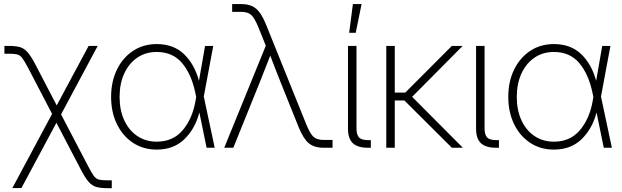

<svg xmlns="http://www.w3.org/2000/svg" viewBox="-20 -748 3150 972"><path d="M42.5 204.1 243.7 -171.4 121.1 -406.7Q103.5 -439.9 92.3 -454.6Q81.1 -469.2 66.2 -472.7Q51.3 -476.1 22.9 -476.1H2.4V-515.6H22.9Q57.1 -515.6 78.9 -510Q100.6 -504.4 118.2 -485.1Q135.7 -465.8 157.2 -425.3L267.1 -214.4L428.7 -515.6H474.6L289.1 -168.9L427.2 95.2Q444.3 128.9 455.8 143.6Q467.3 158.2 482.2 161.6Q497.1 165 525.4 165H545.9V204.6H525.4Q491.2 204.6 469.5 199Q447.8 193.4 430.2 174.1Q412.6 154.8 391.1 113.8L265.6 -126.5L88.4 204.1Z M773.4 9.3Q705.1 9.3 653.1 -25.1Q601.1 -59.6 571.8 -119.9Q542.5 -180.2 542.5 -257.3Q542.5 -335 571.8 -395.3Q601.1 -455.6 653.1 -490.2Q705.1 -524.9 773.4 -524.9Q858.4 -524.9 911.4 -474.1Q964.4 -423.3 987.3 -338.9L1018.1 -515.6H1059.6L1011.7 -259.3L1066.9 0H1025.9L989.3 -178.7Q968.3 -97.2 914.1 -43.9Q859.9 9.3 773.4 9.3ZM973.1 -256.8 968.8 -278.3Q948.7 -373.5 901.4 -429.2Q854 -484.9 773.4 -484.9Q717.3 -484.9 675 -456.1Q632.8 -427.2 609.1 -376Q585.4 -324.7 585.4 -257.3Q585.4 -190.4 608.9 -139.4Q632.3 -88.4 674.8 -59.6Q717.3 -30.8 773.4 -30.8Q855 -30.8 904.1 -87.9Q953.1 -145 969.2 -234.4Z M1115.2 0 1325.7 -516.6 1288.1 -609.9Q1269 -656.7 1251.7 -672.4Q1234.4 -688 1200.7 -688H1155.3V-727.5H1200.7Q1248 -727.5 1275.6 -704.8Q1303.2 -682.1 1326.7 -624L1530.8 -117.7Q1549.8 -70.8 1567.1 -55.2Q1584.5 -39.6 1618.2 -39.6H1663.6V0H1618.2Q1570.8 0 1543.2 -22.9Q1515.6 -45.9 1492.2 -103.5L1399.9 -333.5Q1386.7 -366.7 1373.8 -399.9Q1360.8 -433.1 1348.1 -466.3Q1335 -433.1 1322 -399.9Q1309.1 -366.7 1295.9 -333.5L1161.1 0Z M1843.3 0Q1790.5 0 1766.1 -23.2Q1741.7 -46.4 1741.7 -96.2V-515.6H1784.7V-99.1Q1784.7 -65.4 1797.9 -52Q1811 -38.6 1844.2 -38.6H1857.4V0ZM1747.6 -582 1766.6 -727.5H1810.5L1780.8 -582Z M1978.5 -515.6V-279.3H2031.7L2267.6 -515.6H2322.3L2066.4 -257.8L2323.2 0H2267.6L2027.3 -239.3H1978.5V0H1935.5V-515.6Z M2491.7 0Q2439 0 2414.6 -23.2Q2390.1 -46.4 2390.1 -96.2V-515.6H2433.1V-99.1Q2433.1 -65.4 2446.3 -52Q2459.5 -38.6 2492.7 -38.6H2505.9V0Z M2784.2 9.3Q2715.8 9.3 2663.8 -25.1Q2611.8 -59.6 2582.5 -119.9Q2553.2 -180.2 2553.2 -257.3Q2553.2 -335 2582.5 -395.3Q2611.8 -455.6 2663.8 -490.2Q2715.8 -524.9 2784.2 -524.9Q2869.1 -524.9 2922.1 -474.1Q2975.1 -423.3 2998 -338.9L3028.8 -515.6H3070.3L3022.5 -259.3L3077.6 0H3036.6L3000 -178.7Q2979 -97.2 2924.8 -43.9Q2870.6 9.3 2784.2 9.3ZM2983.9 -256.8 2979.5 -278.3Q2959.5 -373.5 2912.1 -429.2Q2864.7 -484.9 2784.2 -484.9Q2728 -484.9 2685.8 -456.1Q2643.6 -427.2 2619.9 -376Q2596.2 -324.7 2596.2 -257.3Q2596.2 -190.4 2619.6 -139.4Q2643.1 -88.4 2685.5 -59.6Q2728 -30.8 2784.2 -30.8Q2865.7 -30.8 2914.8 -87.9Q2963.9 -145 2980 -234.4Z"/></svg>

Font: Inter Display ExtraLight
Style: Regular
Weight: 200
Designer: Rasmus Andersson
Foundry: rsms
Version: Version 4.000;git-a52131595